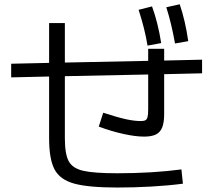

<svg xmlns="http://www.w3.org/2000/svg" viewBox="-20 -838 978 880"><path d="M205.1 -204.1V-487.3L31.2 -483.4V-545.9L205.1 -549.8V-732.4H277.3V-551.3L659.2 -559.1V-614.3H732.4V-560.5L906.2 -564.5V-502L732.4 -498V-315.4Q732.4 -276.9 723.6 -254.4Q714.8 -231.9 695.1 -221.9Q675.3 -211.9 640.6 -211.9Q601.1 -211.9 546.4 -223.9Q491.7 -235.8 432.6 -257.8L453.1 -321.3Q521 -299.3 558.6 -291.3Q596.2 -283.2 625 -283.2Q639.6 -283.2 646.5 -286.9Q653.3 -290.5 656.2 -301.5Q659.2 -312.5 659.2 -336.9V-496.6L277.3 -488.8V-204.1Q277.3 -132.3 294.7 -99.6Q312 -66.9 360.8 -55.4Q409.7 -43.9 517.6 -43.9Q678.2 -43.9 811.5 -61.5L818.4 3.9Q751.5 12.7 673.3 17.1Q595.2 21.5 517.6 21.5Q384.8 21.5 319.8 3.4Q254.9 -14.6 230 -61.5Q205.1 -108.4 205.1 -204.1ZM615.2 -793 676.8 -808.6Q704.1 -733.9 718.8 -640.6L656.2 -628.9Q643.6 -706.5 615.2 -793ZM742.2 -804.7 803.7 -818.4Q829.6 -742.2 842.8 -649.4L782.2 -638.7Q765.1 -733.9 742.2 -804.7Z"/></svg>

Font: Pretendard
Style: Regular
Weight: 400
Designer: Base glyphs from Inter by Rasmus Andersson; Hangeul glyphs from Noto Sans CJK(Source Han Sans) by Jang Soo-young and Kan
Foundry: Kil Hyung-jin
Version: Version 1.309